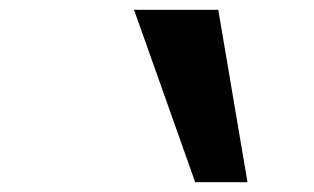

<svg xmlns="http://www.w3.org/2000/svg" viewBox="-20 -835 640 391"><path d="M253 -815H424.5L484 -464H377.5Z"/></svg>

Font: JuliaMono MediumItalic
Style: Regular
Weight: 500
Italic angle: -9°
Monospace: yes
Designer: cormullion
Foundry: corm
Version: Version 0.049; ttfautohint (v1.8.4)